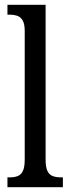

<svg xmlns="http://www.w3.org/2000/svg" viewBox="-20 -780 293 800"><path d="M11 0V-41H21Q40 -41 54 -46.5Q68 -52 75.5 -68Q83 -84 83 -115V-651Q83 -681 74 -695.5Q65 -710 51 -714.5Q37 -719 21 -719H11V-760H170V-115Q170 -84 177.5 -68Q185 -52 199.5 -46.5Q214 -41 233 -41H242V0Z"/></svg>

Font: Noto Serif Khmer ExtraCondensed
Style: Regular
Weight: 400
Width: 2
Designer: Danh Hong and the Monotype Design Team
Foundry: Monotype Imaging Inc.
Version: Version 2.004